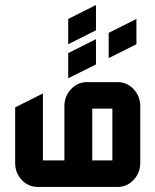

<svg xmlns="http://www.w3.org/2000/svg" viewBox="-20 -740 615 760"><path d="M250 -665 359.9 -720.2V-620.1L250 -564.9ZM250 -529.8 359.9 -585V-484.9L250 -430.2ZM410.2 -609.9 520 -665V-564.9L410.2 -509.8ZM129.9 0Q92.3 0 66.4 -27.3Q40 -55.2 40 -95.2V-314.9L149.9 -370.1V-105H234.9V-319.8Q234.9 -359.4 261.7 -387.7Q287.6 -415 325.2 -415H444.8Q482.4 -415 508.3 -387.7Q535.2 -359.4 535.2 -319.8V-95.2Q535.2 -55.7 508.3 -27.3Q482.4 0 444.8 0ZM424.8 -105V-310.1H345.2V-105Z"/></svg>

Font: Horta
Style: Regular
Weight: 600
Width: 3
Version: Version 0.11